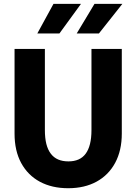

<svg xmlns="http://www.w3.org/2000/svg" viewBox="-20 -986 722 1016"><path d="M341 10Q255 10 191.2 -24.2Q127.5 -58.5 92.2 -123.2Q57 -188 57 -279V-727H217.5V-297.5Q217.5 -255.5 225.2 -224.5Q233 -193.5 248.8 -172.8Q264.5 -152 287.8 -142Q311 -132 342 -132Q372.5 -132 395.2 -142Q418 -152 433.2 -172.5Q448.5 -193 456.2 -224.2Q464 -255.5 464 -297.5V-727H624.5V-279Q624.5 -189.5 589.5 -124.5Q554.5 -59.5 491 -24.8Q427.5 10 341 10ZM386 -809 480 -965.5H627.5L503.5 -809ZM177.5 -809 263 -965.5H408.5L294.5 -809Z"/></svg>

Font: Spline Sans
Style: Regular
Weight: 400
Designer: Eben Sorkin, Mirko Velimirovic
Foundry: Sorkin Type
Version: Version 1.001